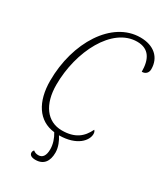

<svg xmlns="http://www.w3.org/2000/svg" viewBox="-223 -821 976 1121"><g transform="rotate(30 264.5 -260.0)"><path d="M207 203C263 203 288 165 288 108C288 71 271 34 255 10C377 9 426 -54 426 -97C426 -109 422 -117 417 -121C388 -60 342 -23 255 -23C154 -23 94 -107 94 -238C94 -463 211 -692 378 -692C460 -692 488 -634 488 -553C513 -553 529 -569 529 -594C529 -672 474 -723 382 -723C191 -723 51 -498 51 -241C51 -100 111 -4 222 8C240 37 252 72 252 106C252 148 237 171 208 171C194 171 183 167 174 159C168 164 166 172 166 177C166 192 178 203 207 203Z"/></g></svg>

Font: Noto Serif Condensed ExtraLight
Style: Italic
Weight: 200
Width: 3
Italic angle: -12°
Designer: Monotype Design Team
Foundry: Monotype Imaging Inc.
Version: Version 2.013